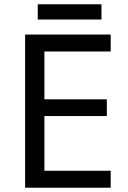

<svg xmlns="http://www.w3.org/2000/svg" viewBox="-20 -941 596 895"><path d="M453 -921H156V-850H453ZM496 -66V-145H187V-400H478V-478H187V-701H496V-780H97V-66Z"/></svg>

Font: Noto Sans Malayalam UI
Style: Regular
Weight: 400
Designer: Jelle Bosma - Monotype Design Team
Foundry: Monotype Imaging Inc.
Version: Version 2.104